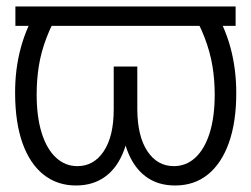

<svg xmlns="http://www.w3.org/2000/svg" viewBox="-20 -566 780 596"><path d="M711.4 -545.9V-485.8H27.8V-545.9ZM100.6 -545.9H172.4Q141.6 -494.1 124.5 -449.2Q107.4 -404.3 100.6 -361.3Q93.8 -318.4 93.8 -272.9Q93.8 -203.1 109.4 -153.3Q125 -103.5 153.6 -76.9Q182.1 -50.3 220.2 -50.3Q271.5 -50.3 302.2 -96.7Q333 -143.1 333 -226.6V-359.4H385.3V-236.3Q385.7 -157.2 366 -102.3Q346.2 -47.4 308.1 -18.8Q270 9.8 215.8 9.8Q157.7 9.8 115.2 -23.9Q72.8 -57.6 50 -121.3Q27.3 -185.1 26.9 -274.9Q26.4 -351.6 44.9 -418.9Q63.5 -486.3 100.6 -545.9ZM566.9 -545.9H639.2Q676.8 -486.3 695.1 -419.4Q713.4 -352.5 713.4 -277.3Q713.4 -187.5 690.7 -123.3Q668 -59.1 625.7 -24.7Q583.5 9.8 523.4 9.8Q469.2 9.8 431.4 -18.8Q393.6 -47.4 373.8 -102.3Q354 -157.2 354 -236.3V-359.4H406.2V-226.6Q406.7 -143.1 437.5 -96.7Q468.3 -50.3 519.5 -50.3Q558.1 -50.3 586.7 -76.9Q615.2 -103.5 630.9 -153.3Q646.5 -203.1 646.5 -272.9Q646.5 -318.4 639.4 -361.3Q632.3 -404.3 615.2 -449.2Q598.1 -494.1 566.9 -545.9Z"/></svg>

Font: Inter 28pt Light
Style: Regular
Weight: 300
Designer: Rasmus Andersson
Foundry: rsms
Version: Version 4.001;git-66647c0bb